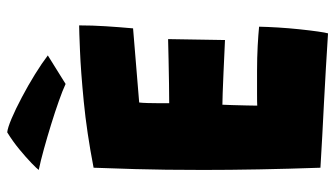

<svg xmlns="http://www.w3.org/2000/svg" viewBox="-214 -684 906 518"><g transform="rotate(-90 239.0 -425.0)"><path d="M408 7Q360.5 4 313.8 1.2Q267 -1.5 219.5 -4Q176.5 -6 132.5 -8.5Q88.5 -11 45.5 -13.5Q42.5 -100 41 -179.8Q39.5 -259.5 39.5 -329.5Q39.5 -437 41.8 -513.5Q44 -590 45.5 -625.5Q141.5 -644 223.8 -652Q306 -660 361 -662.2Q416 -664.5 429.5 -664.5Q429.5 -628.5 427.2 -593.2Q425 -558 421.5 -519L221.5 -502.5Q220.5 -496 220 -479.2Q219.5 -462.5 219.5 -445.2Q219.5 -428 219.5 -421.5Q239 -421.5 271.5 -422Q304 -422.5 337.2 -423.2Q370.5 -424 392.5 -424.5L390 -271Q381.5 -271.5 356.8 -272.5Q332 -273.5 302 -275Q272 -276.5 247.5 -277.2Q223 -278 215.5 -278Q215 -270.5 214.5 -251.5Q214 -232.5 213.5 -213Q213 -193.5 213 -184Q218.5 -184.5 247.2 -184.5Q276 -184.5 307 -184.5Q341.5 -184.5 373.8 -182.8Q406 -181 426 -179Q425.5 -156.5 423.8 -127.5Q422 -98.5 419 -70Q416 -41.5 413 -20.5Q410 0.5 408 7ZM141 -858.5Q152.5 -857.5 178 -846.8Q203.5 -836 235.2 -819.2Q267 -802.5 297.2 -783.8Q327.5 -765 348.5 -749L271.5 -701Q254.5 -709 225.5 -719.2Q196.5 -729.5 162.5 -740Q128.5 -750.5 96 -759.5Q63.5 -768.5 39.5 -773.5Q43 -778.5 58 -793Q73 -807.5 94.8 -825.5Q116.5 -843.5 141 -858.5Z"/></g></svg>

Font: Grandstander ExtraBold
Style: Regular
Weight: 800
Designer: Tyler Finck
Foundry: Etcetera Type Co
Version: Version 1.200; ttfautohint (v1.8.3)